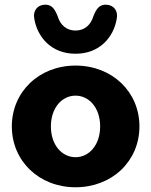

<svg xmlns="http://www.w3.org/2000/svg" viewBox="-20 -780 639 811"><path d="M299 11C454 11 569 -100 569 -246C569 -392 454 -503 299 -503C145 -503 30 -392 30 -246C30 -100 145 11 299 11ZM299 -116C242 -116 195 -167 195 -246C195 -325 242 -376 299 -376C356 -376 403 -325 403 -246C403 -167 356 -116 299 -116ZM299 -553C402 -553 460 -624 473 -700C480 -735 460 -758 431 -760C401 -762 388 -745 375 -713C363 -672 335 -651 299 -651C263 -651 235 -672 223 -713C210 -745 197 -762 167 -760C138 -758 118 -735 125 -700C138 -624 196 -553 299 -553Z"/></svg>

Font: SN Pro Heavy
Style: Regular
Weight: 800
Designer: Tobias Whetton
Foundry: Supernotes
Version: Version 1.001;Glyphs 3.2 (3249)